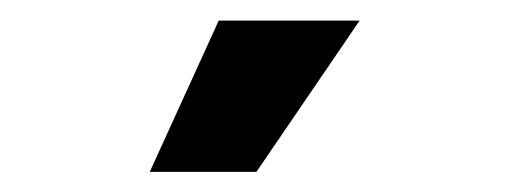

<svg xmlns="http://www.w3.org/2000/svg" viewBox="-20 -783 505 189"><path d="M127.4 -613.8 195.3 -762.7H334L232.4 -613.8Z"/></svg>

Font: Konkhmer Sleokchher
Style: Regular
Weight: 400
Designer: Suon May Sophanith
Version: Version 1.000; ttfautohint (v1.8.4.7-5d5b);gftools[0.9.23]